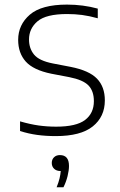

<svg xmlns="http://www.w3.org/2000/svg" viewBox="-20 -568 507 814"><path d="M216.5 9Q174.5 9 137.8 4Q101 -1 65 -12.5V-53.5Q108 -41 144 -36Q180 -31 218 -31Q303.5 -31 340.8 -59.5Q378 -88 378 -139Q378 -182 355 -205.8Q332 -229.5 273.5 -241L197.5 -255.5Q121.5 -271 89.2 -307Q57 -343 57 -399Q57 -463 106.5 -505.8Q156 -548.5 264 -548.5Q332 -548.5 394.5 -531.5V-490.5Q358.5 -500.5 328.2 -504.5Q298 -508.5 264.5 -508.5Q175.5 -508.5 139.2 -477.8Q103 -447 103 -400.5Q103 -363 124.2 -336.8Q145.5 -310.5 204 -299L279.5 -284.5Q358 -269 391.2 -234.5Q424.5 -200 424.5 -142.5Q424.5 -73 373.2 -32Q322 9 216.5 9ZM220 226Q228.5 205 232.5 188.2Q236.5 171.5 237.5 157H236Q219.5 157 209.5 147.5Q199.5 138 199.5 123Q199.5 108 209 98.8Q218.5 89.5 234 89.5Q272.5 89.5 272.5 135.5Q272.5 154 266.5 178.5Q260.5 203 249 226Z"/></svg>

Font: Encode Sans SemiExpanded SemiExpanded ExtraLight
Style: Regular
Weight: 200
Width: 6
Designer: Multiple Designers
Foundry: Impallari Type
Version: Version 3.000; ttfautohint (v1.8.3) -l 8 -r 50 -G 200 -x 14 